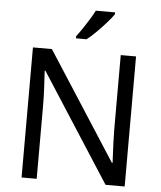

<svg xmlns="http://www.w3.org/2000/svg" viewBox="-61 -997 883 1050"><g transform="rotate(5 380.0 -472.0)"><path d="M663 0H558L176 -593H172Q174 -558 177 -506Q180 -454 180 -399V0H97V-714H201L582 -123H586Q585 -139 583.5 -171Q582 -203 580.5 -241Q579 -279 579 -311V-714H663ZM528 -934Q516 -916 491 -887.5Q466 -859 437.5 -830.5Q409 -802 385 -784H327V-796Q342 -815 359.5 -841Q377 -867 394 -894.5Q411 -922 422 -944H528Z"/></g></svg>

Font: Noto Sans Tamil Supplement
Style: Regular
Weight: 400
Designer: Ek Type
Foundry: Ek Type
Version: Version 2.001; ttfautohint (v1.8.4.7-5d5b)